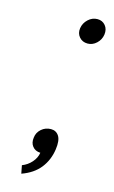

<svg xmlns="http://www.w3.org/2000/svg" viewBox="-102 -567 424 711"><g transform="rotate(15 110.5 -212.0)"><path d="M168 -428Q187 -428 202 -442Q217 -456 220 -476Q223 -497 211.5 -511Q200 -525 181 -525Q161 -525 145.5 -510.5Q130 -496 127 -476Q124 -456 136 -442Q148 -428 168 -428ZM56 101Q101 85 125.5 54Q150 23 156 -19Q161 -54 150.5 -70.5Q140 -87 120 -87Q99 -87 83.5 -73.5Q68 -60 66 -40Q63 -20 73.5 -6.5Q84 7 104 8Q101 28 86 45Q71 62 50 70Z"/></g></svg>

Font: Secuela ExtLt
Style: Italic
Weight: 200
Italic angle: -8°
Designer: Fernando Haro
Foundry: deFharo
Version: Version 1.704